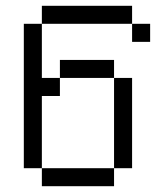

<svg xmlns="http://www.w3.org/2000/svg" viewBox="-20 -645 540 665"><path d="M500 -500V-562.5H437.5V-500ZM125 -62.5V0H375V-62.5ZM125 -62.5Q125 -62.5 125 -312.5H187.5V-375H125V-562.5H62.5Q62.5 -562.5 62.5 -62.5ZM375 -62.5H437.5V-375H375ZM187.5 -375H375V-437.5H187.5ZM125 -562.5H437.5V-625H125Z"/></svg>

Font: Unifont
Style: Regular
Weight: 500
Version: Version 15.1.04